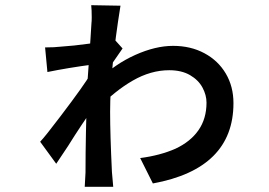

<svg xmlns="http://www.w3.org/2000/svg" viewBox="-20 -674 1040 741"><path d="M657 -100Q715 -127 746 -171.5Q777 -216 777 -278Q777 -307 761.5 -336Q746 -365 713.5 -384Q681 -403 633 -403Q562 -403 492.5 -363Q423 -323 359 -256V-364Q424 -427 502 -462Q580 -497 648 -497Q716 -497 769 -468.5Q822 -440 851.5 -390Q881 -340 881 -276Q881 -23 570 34L521 -64Q598 -74 657 -100ZM334 -608Q334 -636 332 -654L445 -652Q405 -404 405 -242Q405 -155 412 -10L417 47H307Q310 -1 310 -8Q310 -151 317 -350L329 -521L333 -585Q334 -591 334 -608ZM163 -396 154 -491Q191 -491 215 -494Q263 -497 324 -505.5Q385 -514 417 -527L453 -487L435 -461L397 -406L353 -276Q292 -190 243 -111L197 -42L135 -127Q155 -148 214 -226Q306 -347 330 -389L331 -410L338 -425Q241 -412 163 -396Z"/></svg>

Font: Merged Yaku Han JP SemiBold
Style: Regular
Weight: 600
Designer: Ryoko NISHIZUKA 西塚涼子 (kana, bopomofo & ideographs); Paul D. Hunt (Latin, Greek & Cyrillic); Sandoll Communications 산돌커뮤니
Foundry: Adobe
Version: Version 2.004